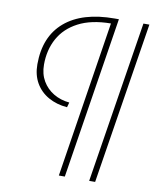

<svg xmlns="http://www.w3.org/2000/svg" viewBox="-100 -820 937 1110"><g transform="rotate(10 368.5 -265.0)"><path d="M500 210 651 -740H686L535 210ZM308 -216 300 -187Q238 -192 190 -219Q142 -246 115 -292.5Q88 -339 88 -402Q88 -565 190.5 -652.5Q293 -740 483 -740H507L357 210H322L466 -708Q351 -707 275.5 -667.5Q200 -628 163 -560.5Q126 -493 126 -407Q126 -352 150 -311Q174 -270 215 -245.5Q256 -221 308 -216Z"/></g></svg>

Font: Georama ExtraExtended ExtraLight
Style: Italic
Weight: 200
Width: 8
Italic angle: -9°
Designer: Jean-Baptiste Levee
Foundry: Production Type
Version: Version 1.000